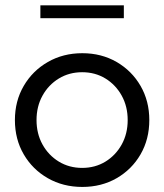

<svg xmlns="http://www.w3.org/2000/svg" viewBox="-20 -700 623 729"><path d="M292.5 9.8Q219.7 9.8 161.6 -23.4Q103.5 -56.6 70.1 -114Q36.6 -171.4 36.6 -244.1Q36.6 -316.4 70.1 -373.8Q103.5 -431.2 161.6 -464.6Q219.7 -498 292.5 -498Q365.2 -498 422.9 -464.6Q480.5 -431.2 513.7 -373.8Q546.9 -316.4 546.9 -244.1Q546.9 -171.4 513.7 -114Q480.5 -56.6 422.9 -23.4Q365.2 9.8 292.5 9.8ZM292 -62.5Q341.3 -62.5 380.4 -86.4Q419.4 -110.4 442.1 -151.4Q464.8 -192.4 464.8 -244.1Q464.8 -295.9 442.1 -336.9Q419.4 -377.9 380.4 -401.9Q341.3 -425.8 292 -425.8Q242.7 -425.8 203.4 -401.9Q164.1 -377.9 141.4 -336.9Q118.7 -295.9 118.7 -244.1Q118.7 -192.4 141.4 -151.4Q164.1 -110.4 203.4 -86.4Q242.7 -62.5 292 -62.5ZM450.2 -630.9H133.3V-679.7H450.2Z"/></svg>

Font: Kumbh Sans
Style: Regular
Weight: 400
Version: Version 1.005